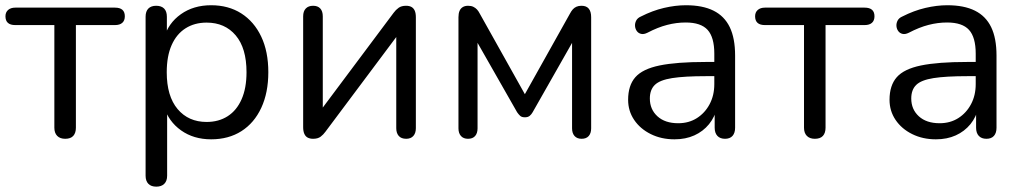

<svg xmlns="http://www.w3.org/2000/svg" viewBox="-23 -515 3845 722"><path d="M222.2 6.9Q202.8 6.9 192.1 -4Q181.4 -14.9 181.4 -34.8V-420.7H34.5Q-2.5 -420.7 -2.5 -453.8Q-2.5 -468.8 7.5 -477.6Q17.5 -486.3 34.5 -486.3H409.3Q446.4 -486.3 446.4 -453.8Q446.4 -437.7 436.9 -429.2Q427.4 -420.7 409.3 -420.7H262.4V-34.8Q262.4 -14.9 252.5 -4Q242.6 6.9 222.2 6.9Z M564.7 186.9Q545.3 186.9 534.9 176.2Q524.5 165.5 524.5 145.7V-452Q524.5 -472.4 534.9 -482.9Q545.3 -493.3 564.3 -493.3Q583.7 -493.3 594.1 -482.9Q604.5 -472.4 604.5 -452V-357.1L593.5 -371.2Q609.6 -428 657.2 -461.6Q704.7 -495.3 771 -495.3Q836 -495.3 884.3 -464.6Q932.5 -433.8 959.2 -377.6Q986 -321.3 986 -243.4Q986 -166.5 959.5 -109.5Q933 -52.5 884.8 -21.8Q836.5 8.9 771 8.9Q705.2 8.9 657.9 -24.7Q610.5 -58.4 594 -113.8H605.5V145.7Q605.5 165.5 594.8 176.2Q584.1 186.9 564.7 186.9ZM754 -56.4Q799.5 -56.4 833.3 -78.1Q867.1 -99.8 885.5 -141.7Q904 -183.5 904 -243.4Q904 -334 863.3 -382Q822.7 -430 754 -430Q708.5 -430 674.7 -408.5Q640.8 -387 622.4 -345.4Q604 -303.8 604 -243.4Q604 -153.3 644.9 -104.8Q685.8 -56.4 754 -56.4Z M1154.3 6.9Q1142.8 6.9 1134.3 2.6Q1125.8 -1.8 1121.4 -11.7Q1117 -21.7 1117 -36.7V-453.4Q1117 -472.9 1127 -483.1Q1136.9 -493.3 1154.4 -493.3Q1171.9 -493.3 1181.3 -483.1Q1190.8 -472.9 1190.8 -453.4V-77.1H1165.8L1457.4 -467.1Q1465.2 -477.9 1475.9 -485.6Q1486.6 -493.3 1504 -493.3Q1516.1 -493.3 1524.1 -488.9Q1532.1 -484.6 1536.5 -475.1Q1540.8 -465.7 1540.8 -450.1V-32.9Q1540.8 -14.5 1531.4 -3.8Q1521.9 6.9 1504.5 6.9Q1486 6.9 1476.5 -3.8Q1467.1 -14.5 1467.1 -32.9V-409.7H1492.5L1200.5 -19.3Q1193.1 -9 1182.7 -1Q1172.2 6.9 1154.3 6.9Z M1736.9 6.9Q1719.9 6.9 1710.5 -3.5Q1701 -14 1701 -32.4V-450.2Q1701 -464.3 1704.9 -473.7Q1708.8 -483.1 1717 -488.2Q1725.2 -493.3 1737.3 -493.3Q1748.9 -493.3 1756.9 -489.4Q1764.9 -485.6 1770.7 -479.3Q1776.5 -473 1780.9 -464.2L1950.7 -160.8L2120.5 -464.2Q2125.4 -473.5 2131 -479.8Q2136.6 -486.1 2144.6 -489.7Q2152.6 -493.3 2163.7 -493.3Q2182.1 -493.3 2191 -482.4Q2200 -471.5 2200 -450.2V-32.4Q2200 -14 2190.8 -3.5Q2181.6 6.9 2164.1 6.9Q2147.1 6.9 2137.6 -3.5Q2128.2 -14 2128.2 -32.4V-393.2H2150.6L1980 -93Q1975.6 -85.1 1969 -79.5Q1962.4 -73.9 1950.7 -73.9Q1938.6 -73.9 1932.6 -79.8Q1926.5 -85.6 1921.5 -93L1750.4 -393.2H1772.8V-32.4Q1772.8 -14 1763.6 -3.5Q1754.4 6.9 1736.9 6.9Z M2513.5 8.9Q2463.7 8.9 2424.1 -10.8Q2384.4 -30.5 2361.7 -64.1Q2339 -97.8 2339 -139.7Q2339 -193.7 2366.2 -224.7Q2393.4 -255.6 2457.2 -268.8Q2521 -282 2630.7 -282H2676V-228.6H2632.3Q2550.6 -228.6 2504.4 -221.3Q2458.1 -214 2439.4 -195.7Q2420.7 -177.5 2420.7 -144.6Q2420.7 -103.7 2449.3 -77.6Q2477.9 -51.6 2527.3 -51.6Q2567.2 -51.6 2597.5 -70.8Q2627.8 -90 2645.4 -123.1Q2663.1 -156.2 2663.1 -198.7V-313.1Q2663.1 -374.8 2637.9 -402.6Q2612.7 -430.4 2555.4 -430.4Q2520.6 -430.4 2485.5 -421.3Q2450.4 -412.2 2411.8 -392Q2398.1 -385.1 2387.8 -387.6Q2377.6 -390 2371.7 -398.2Q2365.8 -406.5 2365 -417Q2364.2 -427.5 2369.3 -437.5Q2374.4 -447.5 2387 -452.9Q2430.4 -475 2473.7 -485.2Q2517 -495.3 2556.2 -495.3Q2619.2 -495.3 2660.1 -474.9Q2701.1 -454.5 2721.2 -412.9Q2741.3 -371.3 2741.3 -306.1V-34.8Q2741.3 -14.9 2731.6 -4Q2721.9 6.9 2703.4 6.9Q2684.9 6.9 2674.7 -4Q2664.5 -14.9 2664.5 -34.8V-113H2674.1Q2665.5 -75.4 2643.2 -48Q2620.8 -20.7 2588 -5.9Q2555.1 8.9 2513.5 8.9Z M3041.2 6.9Q3021.8 6.9 3011.1 -4Q3000.4 -14.9 3000.4 -34.8V-420.7H2853.5Q2816.5 -420.7 2816.5 -453.8Q2816.5 -468.8 2826.5 -477.6Q2836.5 -486.3 2853.5 -486.3H3228.3Q3265.4 -486.3 3265.4 -453.8Q3265.4 -437.7 3255.9 -429.2Q3246.4 -420.7 3228.3 -420.7H3081.4V-34.8Q3081.4 -14.9 3071.5 -4Q3061.6 6.9 3041.2 6.9Z M3496.5 8.9Q3446.7 8.9 3407.1 -10.8Q3367.4 -30.5 3344.7 -64.1Q3322 -97.8 3322 -139.7Q3322 -193.7 3349.2 -224.7Q3376.4 -255.6 3440.2 -268.8Q3504 -282 3613.7 -282H3659V-228.6H3615.3Q3533.6 -228.6 3487.4 -221.3Q3441.1 -214 3422.4 -195.7Q3403.7 -177.5 3403.7 -144.6Q3403.7 -103.7 3432.3 -77.6Q3460.9 -51.6 3510.3 -51.6Q3550.2 -51.6 3580.5 -70.8Q3610.8 -90 3628.4 -123.1Q3646.1 -156.2 3646.1 -198.7V-313.1Q3646.1 -374.8 3620.9 -402.6Q3595.7 -430.4 3538.4 -430.4Q3503.6 -430.4 3468.5 -421.3Q3433.4 -412.2 3394.8 -392Q3381.1 -385.1 3370.8 -387.6Q3360.6 -390 3354.7 -398.2Q3348.8 -406.5 3348 -417Q3347.2 -427.5 3352.3 -437.5Q3357.4 -447.5 3370 -452.9Q3413.4 -475 3456.7 -485.2Q3500 -495.3 3539.2 -495.3Q3602.2 -495.3 3643.1 -474.9Q3684.1 -454.5 3704.2 -412.9Q3724.3 -371.3 3724.3 -306.1V-34.8Q3724.3 -14.9 3714.6 -4Q3704.9 6.9 3686.4 6.9Q3667.9 6.9 3657.7 -4Q3647.5 -14.9 3647.5 -34.8V-113H3657.1Q3648.5 -75.4 3626.2 -48Q3603.8 -20.7 3571 -5.9Q3538.1 8.9 3496.5 8.9Z"/></svg>

Font: Nunito ExtraLight
Style: Regular
Weight: 200
Designer: Vernon Adams
Foundry: Vernon Adams
Version: Version 3.602